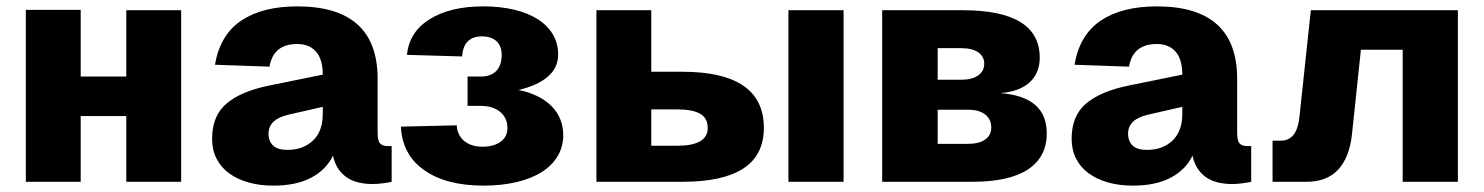

<svg xmlns="http://www.w3.org/2000/svg" viewBox="-20 -570 4652 602"><path d="M61 0V-539H233V-330H376V-538H548V0H376V-206H233V0Z M837 12Q794 12 759 2Q724 -8 698.5 -26.5Q673 -45 659 -72.5Q645 -100 645 -135Q645 -207 690.5 -245.5Q736 -284 825 -302L992 -336Q992 -384 971 -408Q950 -432 912 -432Q837 -432 825 -361L654 -367Q670 -461 736.5 -505.5Q803 -550 912 -550Q1164 -550 1164 -323V-153Q1164 -128 1172 -120Q1180 -112 1195 -112H1208V0Q1200 2 1182 4.5Q1164 7 1147 7Q1128 7 1108 3Q1088 -1 1071.5 -11Q1055 -21 1042.5 -38Q1030 -55 1024 -82Q1003 -38 956 -13Q909 12 837 12ZM881 -100Q930 -100 961 -129Q992 -158 992 -213V-235L887 -211Q822 -197 822 -151Q822 -127 836.5 -113.5Q851 -100 881 -100Z M1496 12Q1379 12 1310 -36.5Q1241 -85 1237 -173L1412 -177Q1414 -146 1435.5 -128Q1457 -110 1493 -110Q1528 -110 1549.5 -125.5Q1571 -141 1571 -168Q1571 -200 1548.5 -219Q1526 -238 1487 -238H1446V-330H1487Q1519 -330 1536 -347.5Q1553 -365 1553 -398Q1553 -426 1536.5 -441Q1520 -456 1491 -456Q1463 -456 1447 -440.5Q1431 -425 1429 -393L1256 -398Q1263 -470 1327.5 -510Q1392 -550 1495 -550Q1549 -550 1592.5 -539.5Q1636 -529 1666.5 -509.5Q1697 -490 1713.5 -462Q1730 -434 1730 -399Q1730 -358 1698 -330Q1666 -302 1606 -288Q1673 -274 1709.5 -237Q1746 -200 1746 -146Q1746 -110 1728.5 -80.5Q1711 -51 1678.5 -30.5Q1646 -10 1599.5 1Q1553 12 1496 12Z M2452 0V-538H2625V0ZM1850 0V-538H2022V-345H2120Q2247 -345 2311 -301Q2375 -257 2375 -169Q2375 -84 2311 -42Q2247 0 2120 0ZM2022 -113H2103Q2199 -113 2199 -169Q2199 -200 2175 -213.5Q2151 -227 2103 -227H2022Z M2746 0V-538H2998Q3240 -538 3240 -389Q3240 -341 3208.5 -312Q3177 -283 3117 -278Q3262 -267 3262 -152Q3262 -78 3203.5 -39Q3145 0 3028 0ZM2920 -320H2994Q3028 -320 3047 -333.5Q3066 -347 3066 -370Q3066 -393 3047 -406Q3028 -419 2994 -419H2920ZM2920 -119H3015Q3050 -119 3069 -132.5Q3088 -146 3088 -170Q3088 -196 3069 -211Q3050 -226 3015 -226H2920Z M3532 12Q3489 12 3454 2Q3419 -8 3393.5 -26.5Q3368 -45 3354 -72.5Q3340 -100 3340 -135Q3340 -207 3385.5 -245.5Q3431 -284 3520 -302L3687 -336Q3687 -384 3666 -408Q3645 -432 3607 -432Q3532 -432 3520 -361L3349 -367Q3365 -461 3431.5 -505.5Q3498 -550 3607 -550Q3859 -550 3859 -323V-153Q3859 -128 3867 -120Q3875 -112 3890 -112H3903V0Q3895 2 3877 4.5Q3859 7 3842 7Q3823 7 3803 3Q3783 -1 3766.5 -11Q3750 -21 3737.5 -38Q3725 -55 3719 -82Q3698 -38 3651 -13Q3604 12 3532 12ZM3576 -100Q3625 -100 3656 -129Q3687 -158 3687 -213V-235L3582 -211Q3517 -197 3517 -151Q3517 -127 3531.5 -113.5Q3546 -100 3576 -100Z M3970 0V-129H3996Q4046 -129 4054 -201L4090 -538H4551V0H4378V-414H4247L4219 -149Q4211 -76 4175.5 -38Q4140 0 4077 0Z"/></svg>

Font: Geist ExtBd
Style: Regular
Weight: 400
Designer: Basement.studio, Andrés Briganti, Mateo Zaragoza
Foundry: Basement.studio, Vercel, Andrés Briganti, Guido Ferreyra, Mateo Zaragoza
Version: Version 1.401